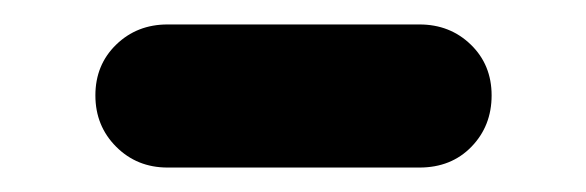

<svg xmlns="http://www.w3.org/2000/svg" viewBox="-20 -346 479 157"><path d="M117 -209Q92 -209 75 -226Q58 -243 58 -268Q58 -293 75 -309.5Q92 -326 117 -326H323Q348 -326 365 -309.5Q382 -293 382 -268Q382 -243 365.5 -226Q349 -209 323 -209Z"/></svg>

Font: Chiron GoRound TC
Style: Bold
Weight: 700
Designer: Ryoko NISHIZUKA 西塚涼子 (kana, bopomofo & ideographs); Paul D. Hunt (Latin, Greek & Cyrillic); Sandoll Communications 산돌커뮤니
Foundry: Adobe
Version: Version 1.000;hotconv 1.1.1;makeotfexe 2.6.0